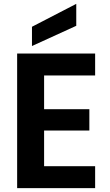

<svg xmlns="http://www.w3.org/2000/svg" viewBox="-20 -977 572 997"><path d="M474 0V-114H209V-299H444V-410H209V-585H474V-699H69V0ZM146 -838V-738L376 -843V-957Z"/></svg>

Font: Poppins SemiBold
Style: Regular
Weight: 600
Designer: Ninad Kale (Devanagari), Jonny Pinhorn (Latin)
Foundry: Indian Type Foundry
Version: 4.004